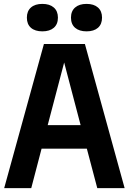

<svg xmlns="http://www.w3.org/2000/svg" viewBox="-20 -966 662 986"><path d="M1.5 0 205.5 -740H416L620 0H479.5L426 -202.5H193.5L140.5 0ZM225 -323.5H394L309.5 -645ZM424.5 -805Q387 -805 365.8 -823.2Q344.5 -841.5 344.5 -875.5Q344.5 -909 365.8 -927.5Q387 -946 424.5 -946Q462 -946 483 -927.5Q504 -909 504 -875.5Q504 -841.5 483 -823.2Q462 -805 424.5 -805ZM197.5 -805Q160 -805 139 -823.2Q118 -841.5 118 -875.5Q118 -909 139 -927.5Q160 -946 197.5 -946Q235 -946 256.2 -927.5Q277.5 -909 277.5 -875.5Q277.5 -841.5 256.2 -823.2Q235 -805 197.5 -805Z"/></svg>

Font: Encode Sans Condensed
Style: Bold
Weight: 700
Width: 3
Designer: Multiple Designers
Foundry: Impallari Type
Version: Version 3.000; ttfautohint (v1.8.3) -l 8 -r 50 -G 200 -x 14 